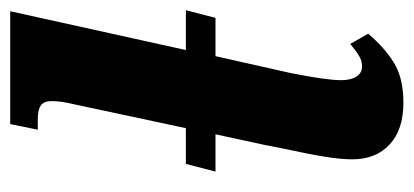

<svg xmlns="http://www.w3.org/2000/svg" viewBox="-237 -563 810 376"><g transform="rotate(-90 168.0 -375.0)"><path d="M213 -211Q199 -141 199 -112Q199 -93 206 -82Q213 -71 226 -71Q236 -71 245 -76Q254 -81 270 -94L290 -59Q263 -27 233 -8.5Q203 10 155 10Q102 10 73 -17Q44 -44 44 -90Q44 -112 49 -143.5Q54 -175 66 -230L72 -261L93 -358H20L35 -416H105L149 -622Q150 -626 154 -645Q158 -664 158 -679Q158 -694 149.5 -700Q141 -706 123 -706H102L113 -760H334L258 -416H336L321 -358H246Z"/></g></svg>

Font: Noto Serif CondExtraBold
Style: Italic
Weight: 800
Width: 3
Italic angle: -12°
Designer: Monotype Design Team
Foundry: Monotype Imaging Inc.
Version: Version 1.001